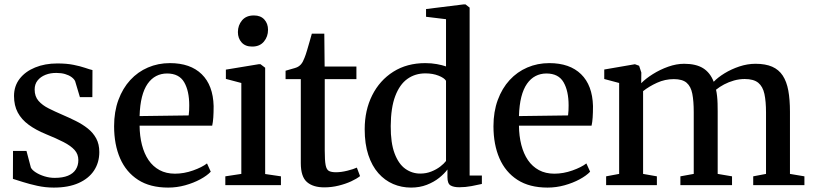

<svg xmlns="http://www.w3.org/2000/svg" viewBox="-20 -839 3682 870"><path d="M224 11Q185.5 11 149.2 3Q113 -5 84 -14.2Q55 -23.5 38.5 -28.5L39 -155H100L120 -79.5Q125.5 -68.5 142.2 -57.8Q159 -47 181.8 -40Q204.5 -33 227.5 -33Q264 -33 287.8 -42.8Q311.5 -52.5 323.2 -70.8Q335 -89 335 -113.5Q335 -140.5 317.8 -159.5Q300.5 -178.5 268 -195.2Q235.5 -212 188.5 -231Q142 -250 109.8 -273.8Q77.5 -297.5 60.5 -329.2Q43.5 -361 43.5 -404Q43.5 -449 69 -482Q94.5 -515 139 -533.2Q183.5 -551.5 239.5 -551.5Q282.5 -551.5 313.2 -545.2Q344 -539 365 -531.8Q386 -524.5 399 -521.5L398.5 -399H342L320.5 -471Q316 -481 304 -489.8Q292 -498.5 274.8 -503.5Q257.5 -508.5 236.5 -508.5Q209 -509 186.2 -500Q163.5 -491 150.2 -474.2Q137 -457.5 137 -433.5Q137 -402 154.5 -382Q172 -362 200.5 -347.8Q229 -333.5 261.5 -319.5Q293 -306 323.2 -291Q353.5 -276 377.5 -257Q401.5 -238 415.8 -212Q430 -186 430 -150Q430 -102.5 406 -66.2Q382 -30 336 -9.5Q290 11 224 11Z M742 11Q660 11 605.8 -24Q551.5 -59 524.2 -121.5Q497 -184 497 -267Q497 -333 516.5 -386Q536 -439 570.2 -476.2Q604.5 -513.5 650.5 -533.2Q696.5 -553 750 -553Q842.5 -553 894 -502.8Q945.5 -452.5 948 -358.5Q948 -328 946.5 -306.5Q945 -285 941.5 -269.5H612.5Q613 -222.5 623.2 -182.5Q633.5 -142.5 653.2 -113.5Q673 -84.5 703 -68.2Q733 -52 773 -52Q813.5 -52 854.5 -66.5Q895.5 -81 918 -98.5L935 -61Q918 -43 887.5 -26.5Q857 -10 819.2 0.5Q781.5 11 742 11ZM612.5 -313 835 -316Q836.5 -326.5 837 -338.8Q837.5 -351 837.5 -361.5Q837.5 -427 814.5 -466.5Q791.5 -506 737 -506Q710 -506 687.8 -494.5Q665.5 -483 649 -459.5Q632.5 -436 623.2 -399.5Q614 -363 612.5 -313Z M1001 0V-40L1073.5 -51V-463L1003.5 -481.5V-523.5L1152 -548H1160.5L1181.5 -532V-50.5L1253 -40V0ZM1122 -628Q1091.5 -628 1074.8 -646.8Q1058 -665.5 1058 -693.5Q1058 -724.5 1076.8 -746.8Q1095.5 -769 1130 -769H1131Q1161 -769 1177.8 -750.5Q1194.5 -732 1194.5 -704Q1194.5 -673 1175.8 -650.5Q1157 -628 1123 -628Z M1449.5 10Q1398.5 10 1370.8 -14.2Q1343 -38.5 1343 -100V-480.5H1274V-518.5Q1283 -521.5 1294.5 -524.5Q1306 -527.5 1316.5 -530.8Q1327 -534 1332 -537.5Q1339 -542 1343.8 -547.5Q1348.5 -553 1352.5 -560.5Q1356.5 -568 1360 -577.5Q1365 -589.5 1371 -609.8Q1377 -630 1383 -651Q1389 -672 1393 -686.5H1449.5L1451 -537.5H1595V-480.5H1451.5V-157Q1451.5 -112 1455.5 -91Q1459.5 -70 1470.8 -64.2Q1482 -58.5 1502.5 -58.5Q1526 -58.5 1554 -65.5Q1582 -72.5 1597 -79.5L1611.5 -41Q1596.5 -29 1571 -17.2Q1545.5 -5.5 1514 2.2Q1482.5 10 1449.5 10Z M1842.5 11Q1799.5 11 1761.5 -5.2Q1723.5 -21.5 1694.5 -54.2Q1665.5 -87 1649 -136.8Q1632.5 -186.5 1632.5 -253.5Q1632.5 -339.5 1666.5 -407.2Q1700.5 -475 1762.2 -514Q1824 -553 1907 -553Q1935 -553 1959.5 -548.5Q1984 -544 2001 -538V-752L1910.5 -763V-798L2080 -819H2089.5L2108 -804.5V-43.5H2163.5V-5.5Q2144.5 -1 2116.8 4.2Q2089 9.5 2061 9.5Q2035.5 9.5 2021.5 1.2Q2007.5 -7 2007.5 -36V-71Q1993.5 -52 1969.8 -33Q1946 -14 1913.8 -1.5Q1881.5 11 1842.5 11ZM1884 -52.5Q1911.5 -52.5 1934.5 -61.8Q1957.5 -71 1974.8 -84.2Q1992 -97.5 2001 -109.5V-473Q1993 -486 1967 -496.2Q1941 -506.5 1907.5 -506.5Q1861 -506.5 1826 -481.5Q1791 -456.5 1771 -403.8Q1751 -351 1750.5 -268Q1750 -191.5 1768 -143.8Q1786 -96 1816.5 -74.2Q1847 -52.5 1884 -52.5Z M2461 11Q2379 11 2324.8 -24Q2270.5 -59 2243.2 -121.5Q2216 -184 2216 -267Q2216 -333 2235.5 -386Q2255 -439 2289.2 -476.2Q2323.5 -513.5 2369.5 -533.2Q2415.5 -553 2469 -553Q2561.5 -553 2613 -502.8Q2664.5 -452.5 2667 -358.5Q2667 -328 2665.5 -306.5Q2664 -285 2660.5 -269.5H2331.5Q2332 -222.5 2342.2 -182.5Q2352.5 -142.5 2372.2 -113.5Q2392 -84.5 2422 -68.2Q2452 -52 2492 -52Q2532.5 -52 2573.5 -66.5Q2614.5 -81 2637 -98.5L2654 -61Q2637 -43 2606.5 -26.5Q2576 -10 2538.2 0.5Q2500.5 11 2461 11ZM2331.5 -313 2554 -316Q2555.5 -326.5 2556 -338.8Q2556.5 -351 2556.5 -361.5Q2556.5 -427 2533.5 -466.5Q2510.5 -506 2456 -506Q2429 -506 2406.8 -494.5Q2384.5 -483 2368 -459.5Q2351.5 -436 2342.2 -399.5Q2333 -363 2331.5 -313Z M2726.5 0V-40L2785.5 -51V-463L2718 -481V-524L2857 -548L2876 -541L2886 -510.5L2885.5 -462Q2906 -483 2938.2 -503.2Q2970.5 -523.5 3007.8 -536.8Q3045 -550 3080 -550Q3133.5 -550 3165.8 -530Q3198 -510 3214 -468.5Q3232.5 -488 3263 -506.8Q3293.5 -525.5 3330.2 -537.8Q3367 -550 3403.5 -550Q3448.5 -550 3478.8 -536.8Q3509 -523.5 3526.8 -496.5Q3544.5 -469.5 3552 -428.8Q3559.5 -388 3559.5 -332.5V-51L3625 -40V0H3393V-40L3451 -51V-329.5Q3451 -379.5 3443.8 -413.2Q3436.5 -447 3415.8 -464Q3395 -481 3354.5 -481Q3329.5 -481 3305.8 -474.2Q3282 -467.5 3261.2 -456.5Q3240.5 -445.5 3224.5 -432.5Q3227.5 -420 3229.2 -404Q3231 -388 3231.5 -370.2Q3232 -352.5 3232 -333.5V-51L3297 -40V0H3063V-40L3123.5 -51V-331Q3123.5 -381 3117 -414.2Q3110.5 -447.5 3091.2 -464Q3072 -480.5 3033 -480.5Q2993.5 -480.5 2957.2 -464Q2921 -447.5 2894 -426V-51L2956.5 -40V0Z"/></svg>

Font: Merriweather 60pt Medium
Style: Regular
Weight: 500
Version: Version 2.100